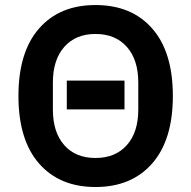

<svg xmlns="http://www.w3.org/2000/svg" viewBox="-20 -730 759 762"><path d="M358.9 12.2Q216.3 12.2 134.8 -81.3Q53.2 -174.8 53.2 -349.1Q53.2 -523.4 134.8 -616.7Q216.3 -710 358.9 -710Q502.4 -710 584.2 -616.7Q666 -523.4 666 -349.1Q666 -174.8 584 -81.3Q502 12.2 358.9 12.2ZM528.8 -294.9V-402.8Q528.8 -492.7 483.4 -543.9Q438 -595.2 358.9 -595.2Q280.3 -595.2 235.1 -543.9Q189.9 -492.7 189.9 -402.8V-294.9Q189.9 -205.1 234.9 -154.1Q279.8 -103 358.9 -103Q438 -103 483.4 -154.1Q528.8 -205.1 528.8 -294.9ZM245.1 -295.9V-410.2H474.1V-295.9Z"/></svg>

Font: Anuphan SemiBold
Style: Bold
Weight: 600
Designer: Mike Abbink, Paul van der Laan, Pieter van Rosmalen, Mint Tantisuwanna
Foundry: Bold Monday; Cadson Demak
Version: Version 3.002;hotconv 1.0.109;makeotfexe 2.5.65596